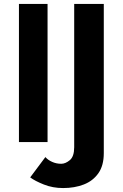

<svg xmlns="http://www.w3.org/2000/svg" viewBox="-20 -720 622 973"><path d="M210 76Q223 91 244.5 100.5Q266 110 290 110Q312 110 334 91.5Q356 73 356 26V-700H506V56Q506 119 478.5 158Q451 197 404.5 215Q358 233 300 233Q247 233 202 215Q157 197 133 179ZM76 -700H221V0H76Z"/></svg>

Font: Von Semi
Style: Regular
Weight: 600
Version: Version 4.000; ttfautohint (v1.8.4.7-5d5b)